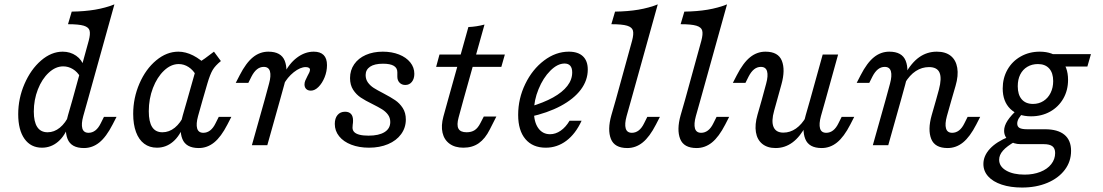

<svg xmlns="http://www.w3.org/2000/svg" viewBox="-20 -661 5021 874"><path d="M62.9 -141.1Q62.9 -212.9 91.5 -279Q120.2 -345.2 166.9 -385.5Q213.7 -425.8 265.3 -425.8Q300 -425.8 326.6 -407.3Q353.2 -388.7 362.1 -358.1L345.2 -311.3Q332.3 -333.9 311.7 -346.4Q291.1 -358.9 267.7 -358.9Q233.1 -358.9 202 -330.2Q171 -301.6 152.4 -254Q133.9 -206.5 133.9 -153.2Q133.9 -106.5 149.6 -82.7Q165.3 -58.9 196.8 -58.9Q226.6 -58.9 252.4 -79.8Q278.2 -100.8 296 -139.5L293.5 -92.7Q275.8 -42.7 244 -15.7Q212.1 11.3 171 11.3Q120.2 11.3 91.5 -29Q62.9 -69.4 62.9 -141.1ZM289.5 -550.8 306.5 -608.1Q364.5 -608.9 412.5 -616.9Q460.5 -625 500.8 -641.1L379.8 -206.5H309.7L383.9 -475.8Q391.9 -505.6 387.9 -521.4Q383.9 -537.1 361.3 -544Q338.7 -550.8 289.5 -550.8ZM383.1 -56.5Q400 -56.5 414.1 -67.3Q428.2 -78.2 438.7 -100L453.2 -129H510.5L492.7 -94.4Q463.7 -37.9 432.3 -12.5Q400.8 12.9 362.1 12.9Q304 12.9 287.5 -28.6Q271 -70.2 289.5 -136.3L309.7 -206.5H379.8L358.9 -132.3Q349.2 -96.8 354.8 -76.6Q360.5 -56.5 383.1 -56.5Z M586.3 -142.7Q586.3 -215.3 614.9 -281Q643.5 -346.8 691.1 -386.3Q738.7 -425.8 791.9 -425.8Q825 -425.8 859.3 -408.5Q893.5 -391.1 925.8 -358.1L873.4 -316.9Q859.7 -341.9 838.7 -355.6Q817.7 -369.4 793.5 -369.4Q758.1 -369.4 726.6 -339.5Q695.2 -309.7 676.2 -260.5Q657.3 -211.3 657.3 -154.8Q657.3 -106.5 672.6 -82.7Q687.9 -58.9 719.4 -58.9Q750 -58.9 775.8 -79.8Q801.6 -100.8 819.4 -139.5L816.9 -92.7Q799.2 -42.7 767.3 -15.7Q735.5 11.3 694.4 11.3Q660.5 11.3 636.3 -6.9Q612.1 -25 599.2 -59.7Q586.3 -94.4 586.3 -142.7ZM954 -425.8 985.5 -383.1Q959.7 -362.1 948 -342.3Q936.3 -322.6 924.2 -281.5L902.4 -206.5H832.3L879.8 -374.2Q895.2 -382.3 912.5 -394.8Q929.8 -407.3 954 -425.8ZM905.6 -56.5Q922.6 -56.5 936.7 -67.3Q950.8 -78.2 961.3 -100L975.8 -129H1033.1L1015.3 -94.4Q986.3 -37.9 954.8 -12.5Q923.4 12.9 884.7 12.9Q826.6 12.9 810.1 -28.6Q793.5 -70.2 812.1 -136.3L832.3 -206.5H902.4L881.5 -132.3Q871.8 -96.8 877.4 -76.6Q883.1 -56.5 905.6 -56.5Z M1180.6 -356.5Q1163.7 -356.5 1150 -345.6Q1136.3 -334.7 1125 -312.9L1110.5 -283.9H1053.2L1071 -318.5Q1100 -375 1131.5 -400.4Q1162.9 -425.8 1201.6 -425.8Q1259.7 -425.8 1276.2 -384.3Q1292.7 -342.7 1274.2 -276.6L1254.8 -206.5H1184.7L1204.8 -280.6Q1214.5 -316.1 1208.9 -336.3Q1203.2 -356.5 1180.6 -356.5ZM1184.7 -206.5H1254.8L1196.8 0H1126.6ZM1366.1 -276.6Q1366.1 -285.5 1369.8 -294.4Q1373.4 -303.2 1379.8 -315.3Q1383.9 -322.6 1387.5 -330.2Q1391.1 -337.9 1391.1 -343.5Q1391.1 -349.2 1385.9 -352.4Q1380.6 -355.6 1371.8 -355.6Q1346.8 -355.6 1317.3 -332.3Q1287.9 -308.9 1270.2 -275L1271.8 -321.8Q1295.2 -371 1331.5 -398.4Q1367.7 -425.8 1408.1 -425.8Q1437.9 -425.8 1453.2 -410.5Q1468.5 -395.2 1468.5 -364.5Q1468.5 -336.3 1457.7 -309.3Q1446.8 -282.3 1429.8 -265.3Q1412.9 -248.4 1395.2 -248.4Q1381.5 -248.4 1373.8 -256Q1366.1 -263.7 1366.1 -276.6Z M1504 -96.8Q1504 -122.6 1516.5 -137.5Q1529 -152.4 1550.8 -152.4Q1568.5 -152.4 1577.8 -142.3Q1587.1 -132.3 1587.1 -112.1Q1587.1 -107.3 1586.7 -102.4Q1586.3 -97.6 1585.5 -92.7Q1585.5 -88.7 1585.1 -86.3Q1584.7 -83.9 1584.7 -79.8Q1584.7 -67.7 1592.7 -59.7Q1600.8 -51.6 1616.9 -47.6Q1633.1 -43.5 1657.3 -43.5Q1704.8 -43.5 1730.6 -59.7Q1756.5 -75.8 1756.5 -105.6Q1756.5 -125 1746 -139.1Q1735.5 -153.2 1719.4 -163.3Q1703.2 -173.4 1675.8 -187.1Q1642.7 -203.2 1622.2 -216.9Q1601.6 -230.6 1587.5 -252.4Q1573.4 -274.2 1573.4 -305.6Q1573.4 -341.1 1592.3 -368.5Q1611.3 -396 1645.2 -410.9Q1679 -425.8 1722.6 -425.8Q1763.7 -425.8 1796.4 -412.9Q1829 -400 1847.6 -377Q1866.1 -354 1866.1 -325Q1866.1 -302.4 1854.8 -288.3Q1843.5 -274.2 1825 -274.2Q1808.9 -274.2 1798.8 -284.7Q1788.7 -295.2 1788.7 -312.1Q1788.7 -316.1 1788.7 -318.5Q1788.7 -321 1788.7 -325Q1788.7 -327.4 1788.7 -328.6Q1788.7 -329.8 1788.7 -332.3Q1788.7 -351.6 1772.6 -361.3Q1756.5 -371 1723.4 -371Q1684.7 -371 1664.5 -357.3Q1644.4 -343.5 1644.4 -319.4Q1644.4 -300 1654.8 -285.5Q1665.3 -271 1681 -260.9Q1696.8 -250.8 1725 -236.3Q1758.9 -218.5 1779 -204.8Q1799.2 -191.1 1813.3 -169.4Q1827.4 -147.6 1827.4 -116.9Q1827.4 -79.8 1806 -50.4Q1784.7 -21 1746.4 -4.8Q1708.1 11.3 1659.7 11.3Q1614.5 11.3 1579 -2.4Q1543.5 -16.1 1523.8 -40.7Q1504 -65.3 1504 -96.8Z M2185.5 -549.2 2089.5 -206.5H2019.4L2112.1 -537.9Q2149.2 -539.5 2185.5 -549.2ZM1980.6 -412.9H2278.2L2262.1 -356.5H1965.3ZM1998.4 -130.6 2019.4 -206.5H2089.5L2067.7 -126.6Q2058.1 -91.9 2066.9 -75.4Q2075.8 -58.9 2104 -58.9Q2125.8 -58.9 2140.7 -68.5Q2155.6 -78.2 2166.9 -100.8L2182.3 -130.6H2239.5L2209.7 -71.8Q2188.7 -29.8 2159.7 -9.3Q2130.6 11.3 2089.5 11.3Q2050.8 11.3 2026.2 -6.9Q2001.6 -25 1994.4 -56.9Q1987.1 -88.7 1998.4 -130.6Z M2338.7 -137.9Q2338.7 -212.1 2371 -278.6Q2403.2 -345.2 2456.5 -385.5Q2509.7 -425.8 2569.4 -425.8Q2611.3 -425.8 2633.5 -404.8Q2655.6 -383.9 2655.6 -344.4Q2655.6 -295.2 2623.8 -252.8Q2591.9 -210.5 2532.3 -178.6Q2472.6 -146.8 2391.1 -129L2391.9 -175Q2454.8 -193.5 2497.6 -217.3Q2540.3 -241.1 2562.5 -269.8Q2584.7 -298.4 2584.7 -331.5Q2584.7 -351.6 2575.8 -361.7Q2566.9 -371.8 2550 -371.8Q2517.7 -371.8 2485.1 -339.1Q2452.4 -306.5 2431.5 -255.2Q2410.5 -204 2410.5 -154Q2410.5 -105.6 2430.2 -77.8Q2450 -50 2483.9 -50Q2508.9 -50 2532.3 -66.1Q2555.6 -82.3 2572.6 -111.3H2627.4Q2600 -51.6 2558.1 -20.2Q2516.1 11.3 2464.5 11.3Q2404.8 11.3 2371.8 -27.8Q2338.7 -66.9 2338.7 -137.9Z M2762.9 -550.8 2779.8 -608.1Q2837.9 -608.9 2885.9 -616.9Q2933.9 -625 2974.2 -641.1L2853.2 -206.5H2783.1L2857.3 -475.8Q2865.3 -505.6 2861.3 -521.4Q2857.3 -537.1 2834.7 -544Q2812.1 -550.8 2762.9 -550.8ZM2856.5 -56.5Q2873.4 -56.5 2887.5 -67.3Q2901.6 -78.2 2912.1 -100L2926.6 -129H2983.9L2966.1 -94.4Q2937.1 -37.9 2905.6 -12.5Q2874.2 12.9 2835.5 12.9Q2777.4 12.9 2760.9 -28.6Q2744.4 -70.2 2762.9 -136.3L2783.1 -206.5H2853.2L2832.3 -132.3Q2822.6 -96.8 2828.2 -76.6Q2833.9 -56.5 2856.5 -56.5Z M3078.2 -550.8 3095.2 -608.1Q3153.2 -608.9 3201.2 -616.9Q3249.2 -625 3289.5 -641.1L3168.5 -206.5H3098.4L3172.6 -475.8Q3180.6 -505.6 3176.6 -521.4Q3172.6 -537.1 3150 -544Q3127.4 -550.8 3078.2 -550.8ZM3171.8 -56.5Q3188.7 -56.5 3202.8 -67.3Q3216.9 -78.2 3227.4 -100L3241.9 -129H3299.2L3281.5 -94.4Q3252.4 -37.9 3221 -12.5Q3189.5 12.9 3150.8 12.9Q3092.7 12.9 3076.2 -28.6Q3059.7 -70.2 3078.2 -136.3L3098.4 -206.5H3168.5L3147.6 -132.3Q3137.9 -96.8 3143.5 -76.6Q3149.2 -56.5 3171.8 -56.5Z M3443.5 -356.5Q3426.6 -356.5 3412.9 -345.6Q3399.2 -334.7 3387.9 -312.9L3373.4 -283.9H3316.1L3333.9 -318.5Q3362.9 -375 3394.4 -400.4Q3425.8 -425.8 3464.5 -425.8Q3522.6 -425.8 3539.1 -384.3Q3555.6 -342.7 3537.1 -276.6L3517.7 -206.5H3447.6L3467.7 -280.6Q3477.4 -316.1 3471.8 -336.3Q3466.1 -356.5 3443.5 -356.5ZM3546 -57.3Q3576.6 -57.3 3603.2 -75.8Q3629.8 -94.4 3650 -129.8V-91.1Q3622.6 -38.7 3587.9 -12.9Q3553.2 12.9 3510.5 12.9Q3473.4 12.9 3450 -6Q3426.6 -25 3421 -59.3Q3415.3 -93.5 3428.2 -138.7L3447.6 -206.5H3517.7L3504 -157.3Q3490.3 -108.9 3501.2 -83.1Q3512.1 -57.3 3546 -57.3ZM3725 -412.9H3795.2L3737.9 -206.5H3667.7ZM3741.1 -56.5Q3758.1 -56.5 3772.2 -67.3Q3786.3 -78.2 3796.8 -100L3811.3 -129H3868.5L3850.8 -94.4Q3821.8 -37.9 3790.3 -12.5Q3758.9 12.9 3720.2 12.9Q3662.1 12.9 3645.6 -28.6Q3629 -70.2 3647.6 -136.3L3667.7 -206.5H3737.9L3716.9 -132.3Q3707.3 -96.8 3712.9 -76.6Q3718.5 -56.5 3741.1 -56.5Z M4007.3 -356.5Q3990.3 -356.5 3976.6 -345.6Q3962.9 -334.7 3951.6 -312.9L3937.1 -283.9H3879.8L3897.6 -318.5Q3926.6 -375 3958.1 -400.4Q3989.5 -425.8 4028.2 -425.8Q4086.3 -425.8 4102.8 -384.3Q4119.4 -342.7 4100.8 -276.6L4081.5 -206.5H4011.3L4031.5 -280.6Q4041.1 -316.1 4035.5 -336.3Q4029.8 -356.5 4007.3 -356.5ZM4011.3 -206.5H4081.5L4023.4 0H3953.2ZM4208.9 -355.6Q4176.6 -355.6 4148.8 -337.5Q4121 -319.4 4099.2 -283.1V-321.8Q4128.2 -375 4164.1 -400.4Q4200 -425.8 4244.4 -425.8Q4283.9 -425.8 4307.7 -406.9Q4331.5 -387.9 4337.5 -352.4Q4343.5 -316.9 4329.8 -270.2L4311.3 -206.5H4241.1L4254 -253.2Q4267.7 -304.8 4256.9 -330.2Q4246 -355.6 4208.9 -355.6ZM4314.5 -56.5Q4331.5 -56.5 4345.6 -67.3Q4359.7 -78.2 4370.2 -100L4384.7 -129H4441.9L4424.2 -94.4Q4395.2 -37.9 4363.7 -12.5Q4332.3 12.9 4293.5 12.9Q4235.5 12.9 4219 -28.6Q4202.4 -70.2 4221 -136.3L4241.1 -206.5H4311.3L4290.3 -132.3Q4280.6 -96.8 4286.3 -76.6Q4291.9 -56.5 4314.5 -56.5Z M4544.4 -258.1Q4544.4 -305.6 4566.1 -344Q4587.9 -382.3 4626.6 -404Q4665.3 -425.8 4712.9 -425.8Q4772.6 -425.8 4807.3 -391.5Q4841.9 -357.3 4841.9 -297.6Q4841.9 -250 4820.2 -212.1Q4798.4 -174.2 4760.1 -152.8Q4721.8 -131.5 4673.4 -131.5Q4613.7 -131.5 4579 -165.3Q4544.4 -199.2 4544.4 -258.1ZM4774.2 -291.9Q4774.2 -329 4756 -349.2Q4737.9 -369.4 4704.8 -369.4Q4677.4 -369.4 4656.5 -356.9Q4635.5 -344.4 4624.2 -321.8Q4612.9 -299.2 4612.9 -268.5Q4612.9 -229.8 4631 -208.9Q4649.2 -187.9 4682.3 -187.9Q4708.9 -187.9 4729.8 -201.2Q4750.8 -214.5 4762.5 -238.3Q4774.2 -262.1 4774.2 -291.9ZM4718.5 -414.5H4946L4929.8 -358.1H4791.1ZM4456.5 85.5Q4456.5 48.4 4486.3 16.1Q4516.1 -16.1 4572.6 -38.7L4600.8 -16.9Q4562.9 4.8 4545.6 24.6Q4528.2 44.4 4528.2 66.1Q4528.2 96.8 4560.1 115.3Q4591.9 133.9 4644.4 133.9Q4683.9 133.9 4715.7 121.4Q4747.6 108.9 4765.3 86.3Q4783.1 63.7 4783.1 35.5Q4783.1 14.5 4770.6 4.8Q4758.1 -4.8 4731.5 -4.8H4626.6Q4593.5 -4.8 4572.2 -21.8Q4550.8 -38.7 4550.8 -66.1Q4550.8 -87.9 4566.5 -112.1Q4582.3 -136.3 4615.3 -166.1L4639.5 -149.2Q4624.2 -133.9 4617.3 -121.8Q4610.5 -109.7 4610.5 -98.4Q4610.5 -84.7 4621 -78.6Q4631.5 -72.6 4656.5 -72.6H4737.1Q4795.2 -72.6 4825.4 -47.6Q4855.6 -22.6 4855.6 25.8Q4855.6 74.2 4827 112.1Q4798.4 150 4747.6 171.4Q4696.8 192.7 4632.3 192.7Q4579.8 192.7 4539.9 179.4Q4500 166.1 4478.2 141.9Q4456.5 117.7 4456.5 85.5Z"/></svg>

Font: Playfair Micro SmCond SmLight
Style: Italic
Weight: 360
Width: 4
Italic angle: -15.6°
Designer: Claus Eggers Sørensen
Foundry: Claus Eggers Sørensen
Version: Version 2.203;Glyphs 3.3 (3326)